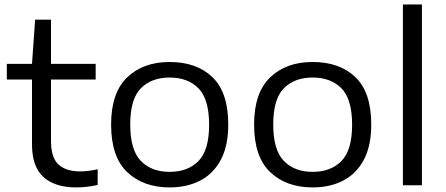

<svg xmlns="http://www.w3.org/2000/svg" viewBox="-20 -828 1994 858"><path d="M320 9.5Q225.5 9.5 174.2 -37Q123 -83.5 123 -181.5V-472.5H10.5V-542.5H123L137 -740H208V-542.5H407.5V-472.5H208V-197.5Q208 -123.5 241.5 -92.8Q275 -62 339.5 -62Q372 -62 416.5 -71.5V-1.5Q368.5 9.5 320 9.5Z M738 9.5Q620.5 9.5 548.5 -58.8Q476.5 -127 476.5 -271.5Q476.5 -413 548 -482Q619.5 -551 738 -551Q858.5 -551 929.2 -483.2Q1000 -415.5 1000 -271.5Q1000 -176.5 967 -114.2Q934 -52 875 -21.2Q816 9.5 738 9.5ZM738 -60Q819.5 -60 867 -108.5Q914.5 -157 914.5 -270.5Q914.5 -385 867 -433.2Q819.5 -481.5 738 -481.5Q657 -481.5 609.5 -433.5Q562 -385.5 562 -272Q562 -157.5 609.5 -108.8Q657 -60 738 -60Z M1377 9.5Q1259.5 9.5 1187.5 -58.8Q1115.5 -127 1115.5 -271.5Q1115.5 -413 1187 -482Q1258.5 -551 1377 -551Q1497.5 -551 1568.2 -483.2Q1639 -415.5 1639 -271.5Q1639 -176.5 1606 -114.2Q1573 -52 1514 -21.2Q1455 9.5 1377 9.5ZM1377 -60Q1458.5 -60 1506 -108.5Q1553.5 -157 1553.5 -270.5Q1553.5 -385 1506 -433.2Q1458.5 -481.5 1377 -481.5Q1296 -481.5 1248.5 -433.5Q1201 -385.5 1201 -272Q1201 -157.5 1248.5 -108.8Q1296 -60 1377 -60Z M1780.5 0V-808H1865.5V0Z"/></svg>

Font: Encode Sans Exp
Style: Regular
Weight: 400
Width: 7
Designer: Multiple Designers
Foundry: Impallari Type
Version: Version 3.002; ttfautohint (v1.8.3) -l 8 -r 50 -G 200 -x 14 